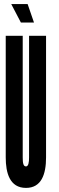

<svg xmlns="http://www.w3.org/2000/svg" viewBox="-20 -910 290 938"><path d="M35 -890 82 -800H146L115 -890ZM122 -735V-141C122 -117 119 -97 107 -97C94 -97 91 -113 91 -141V-735H8V-141C8 -66 27 8 107 8C182 8 205 -58 205 -141V-735Z"/></svg>

Font: League Gothic Condensed
Style: Regular
Weight: 400
Width: 3
Designer: Tyler Finck
Foundry: The League of Moveable Type
Version: Version 1.001;PS 001.001;hotconv 1.0.56;makeotf.lib2.0.21325